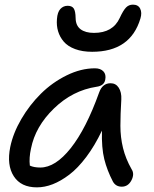

<svg xmlns="http://www.w3.org/2000/svg" viewBox="-20 -765 661 823"><path d="M375 -543Q333 -543 301.8 -554.7Q270.5 -566.4 253.4 -586.4Q236.3 -606.4 229 -630.9Q221.7 -655.3 224.1 -683.1Q226.1 -712.9 238.8 -726.6Q251.5 -740.2 270 -740.2Q288.1 -740.2 295.9 -729Q303.7 -717.8 304.2 -687Q304.7 -655.3 325.4 -639.6Q346.2 -624 382.8 -624Q463.9 -624 493.2 -688Q508.3 -720.7 520.3 -732.9Q532.2 -745.1 549.8 -745.1Q572.3 -745.1 580.8 -728Q589.4 -710.9 582 -686Q539.6 -543 375 -543ZM138.2 38.1Q69.8 38.1 39.1 -9.5Q8.3 -57.1 23.9 -134.8Q36.1 -194.3 71.5 -254.9Q106.9 -315.4 155.5 -363.5Q204.1 -411.6 265.6 -441.9Q327.1 -472.2 387.2 -472.2Q410.6 -472.2 423.1 -459.2Q435.5 -446.3 431.2 -423.8Q426.8 -397.5 394 -393.1Q291 -377.4 211.2 -300Q131.3 -222.7 112.8 -127.9Q104 -88.4 107.9 -55.2Q125 -46.9 152.8 -46.9Q217.3 -46.9 283.2 -129.9Q349.1 -212.9 404.8 -368.2Q418.9 -408.2 454.1 -408.2Q476.6 -408.2 489 -388.9Q501.5 -369.6 500 -338.9Q496.1 -274.4 496.1 -225.6Q496.1 -176.8 507.3 -130.6Q518.6 -84.5 543.9 -40Q557.6 -19.5 543.5 7.8Q529.3 35.2 502 35.2Q476.1 35.2 463.9 13.2Q439 -34.7 427 -82.8Q415 -130.9 417 -205.1Q386.2 -140.6 349.9 -92.3Q313.5 -43.9 277.1 -16.4Q240.7 11.2 206.1 24.7Q171.4 38.1 138.2 38.1Z"/></svg>

Font: Shantell Sans Bouncy
Style: Italic
Weight: 400
Italic angle: -11.31°
Designer: Stephen Nixon, Anya Danilova, Shantell Martin
Foundry: Arrow Type
Version: Version 1.006;[9816181b4]